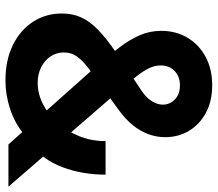

<svg xmlns="http://www.w3.org/2000/svg" viewBox="-66 -710 787 694"><g transform="rotate(90 327.0 -362.5)"><path d="M270.8 10.8Q197 10.8 142.5 -16Q87.9 -42.8 58.1 -89Q28.3 -135.2 28.3 -193.4Q28.3 -232.4 42.7 -263.5Q57 -294.7 87.4 -324.1Q117.9 -353.5 165.9 -386.7L307.8 -481.4Q325.7 -493.6 336.6 -506.6Q347.4 -519.6 352.6 -532.9Q357.7 -546.1 357.7 -558.2Q357.7 -583.2 338.9 -601.6Q320.2 -619.9 287.7 -619.9Q256.5 -619.9 236.3 -600.9Q216 -581.8 216 -550.1Q216 -529.4 226.1 -508.1Q236.3 -486.9 257.2 -460.5Q278.2 -434.1 310.3 -396.7L654.3 0H501.6L215.6 -321.5Q178.2 -365.1 150.2 -402.1Q122.3 -439 106.6 -475.2Q91 -511.3 91 -552.4Q91 -605.4 115.7 -647Q140.4 -688.6 184.6 -712.5Q228.9 -736.5 287.7 -736.5Q344.7 -736.5 386.7 -714Q428.8 -691.6 452 -653.2Q475.3 -614.8 475.3 -566.7Q475.3 -534.8 464.3 -505.3Q453.3 -475.8 431.9 -449.5Q410.5 -423.2 378.6 -399.8L230.5 -292.5Q201 -270.8 185.1 -249.6Q169.1 -228.3 169.1 -200.3Q169.1 -173.5 183.5 -152.1Q197.8 -130.7 222.7 -118.2Q247.6 -105.7 278.7 -105.7Q318.2 -105.7 355.7 -124.7Q393.2 -143.7 423.4 -177.5Q453.7 -211.3 471.7 -255.8Q489.6 -300.2 489.6 -351.1H610.8Q610.8 -268 584.2 -196.3Q557.6 -124.5 499.2 -78.2L462.7 -54.6Q424.2 -22.7 373.3 -6Q322.3 10.8 270.8 10.8Z"/></g></svg>

Font: Inter Khmer Looped
Style: Regular
Weight: 400
Designer: Rasmus Andersson, Sovichet Tep
Foundry: Anagata Design
Version: Version 1.000